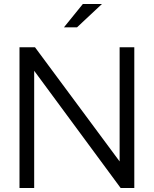

<svg xmlns="http://www.w3.org/2000/svg" viewBox="-20 -935 765 955"><path d="M77 0V-700H154L575 -132V-700H648V0H580L150 -583V0ZM298 -799 392 -915H487L363 -799Z"/></svg>

Font: Red Hat Display
Style: Regular
Weight: 300
Designer: Pentagram, MCKL
Foundry: Pentagram, MCKL
Version: Version 1.023